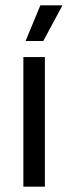

<svg xmlns="http://www.w3.org/2000/svg" viewBox="-20 -703 256 723"><path d="M68 0V-488H149V0ZM132 -683H215V-682.5L143 -548.5H76.5V-549Z"/></svg>

Font: Anek Bangla
Style: Regular
Weight: 400
Designer: Sulekha Rajkumar (Bangla), Yesha Goshar (Latin)
Foundry: Ek Type
Version: Version 1.003